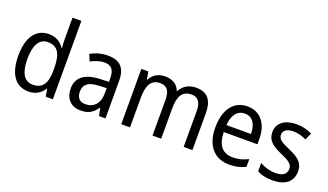

<svg xmlns="http://www.w3.org/2000/svg" viewBox="-71 -1249 2990 1749"><g transform="rotate(20 1423.5 -375.0)"><path d="M247 10C319 10 365 -23 396 -71H401L413 0H482V-760H396V-545C396 -524 399 -489 401 -467H396C365 -514 317 -546 247 -546C126 -546 50 -450 50 -267C50 -84 125 10 247 10ZM263 -62C179 -62 138 -134 138 -266C138 -396 178 -474 262 -474C363 -474 397 -404 397 -269V-248C397 -123 358 -62 263 -62Z M820 -546C756 -546 697 -528 652 -502L679 -438C721 -460 765 -476 812 -476C875 -476 908 -443 908 -357V-324L828 -321C676 -316 601 -256 601 -149C601 -49 660 10 752 10C829 10 871 -17 911 -75H914L929 0H992V-364C992 -486 939 -546 820 -546ZM840 -260 908 -263V-213C908 -111 852 -59 775 -59C723 -59 689 -87 689 -149C689 -218 729 -256 840 -260Z M1674 -546C1608 -546 1553 -518 1521 -458H1516C1495 -515 1447 -546 1372 -546C1312 -546 1259 -519 1230 -463H1225L1213 -536H1145V0H1230V-279C1230 -400 1258 -473 1353 -473C1417 -473 1448 -433 1448 -346V0H1532V-296C1532 -411 1567 -473 1656 -473C1719 -473 1750 -432 1750 -345V0H1835V-353C1835 -487 1782 -546 1674 -546Z M2173 -546C2041 -546 1960 -443 1960 -264C1960 -94 2046 10 2193 10C2256 10 2301 -1 2350 -25V-100C2300 -75 2256 -63 2199 -63C2102 -63 2049 -127 2047 -252H2373V-306C2373 -447 2300 -546 2173 -546ZM2172 -476C2251 -476 2286 -409 2286 -320H2048C2056 -421 2099 -476 2172 -476Z M2806 -147C2806 -231 2753 -268 2664 -307C2575 -346 2545 -364 2545 -409C2545 -449 2580 -475 2642 -475C2687 -475 2730 -462 2769 -443L2799 -511C2754 -533 2704 -546 2646 -546C2537 -546 2463 -494 2463 -405C2463 -319 2519 -284 2610 -243C2698 -205 2723 -181 2723 -140C2723 -92 2689 -62 2615 -62C2559 -62 2501 -82 2464 -104V-23C2501 -2 2549 10 2615 10C2733 10 2806 -44 2806 -147Z"/></g></svg>

Font: Noto Sans Gurmukhi SemiCondensed
Style: Regular
Weight: 400
Width: 4
Designer: Jelle Bosma - Monotype Design Team
Foundry: Monotype Imaging Inc.
Version: Version 2.004